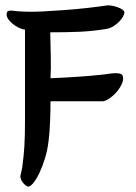

<svg xmlns="http://www.w3.org/2000/svg" viewBox="-20 -638 500 707"><path d="M72 -529Q61 -530 48 -536.5Q35 -543 24.5 -552Q14 -561 8 -571.5Q2 -582 6 -593Q9 -601 27.5 -598.5Q46 -596 72 -595Q102 -594 140 -596Q178 -598 218.5 -601Q259 -604 299.5 -608.5Q340 -613 374 -618Q381 -619 392 -617Q403 -615 413 -611.5Q423 -608 430.5 -603Q438 -598 438 -592Q438 -586 433 -577Q428 -568 419 -558.5Q410 -549 397 -541Q384 -533 369 -531Q343 -527 319.5 -524.5Q296 -522 272 -521Q248 -520 222 -519.5Q196 -519 165 -519Q166 -473 167 -429Q168 -385 166 -350Q196 -351 220.5 -352.5Q245 -354 268 -355.5Q291 -357 314.5 -359Q338 -361 365 -364Q371 -365 381 -366.5Q391 -368 401.5 -368.5Q412 -369 421 -367Q430 -365 432 -358Q436 -346 429 -330Q422 -314 409.5 -299.5Q397 -285 382 -275Q367 -265 357 -265H166Q166 -232 164.5 -192Q163 -152 159 -120Q155 -85 145.5 -54.5Q136 -24 125 -1Q114 22 103 35.5Q92 49 84 49Q77 49 66 36.5Q55 24 55 10Q55 9 58 -3Q61 -15 62 -22Q65 -46 67 -65Q69 -84 70 -103Q71 -122 71.5 -143.5Q72 -165 72 -194Z"/></svg>

Font: BM YEONSUNG
Style: Regular
Weight: 400
Designer: Bongjin Kim; Myungsoo Han; Jaehyun Keum; Jihee Min; Dokyung Lee; Chorong Kim; Jooyeon Kang; Sang-a Kim;
Foundry: Sandoll Communications Inc.
Version: Version 1.000;PS 1;hotconv 16.6.51;makeotf.lib2.5.65220